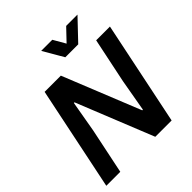

<svg xmlns="http://www.w3.org/2000/svg" viewBox="-245 -1105 1272 1272"><g transform="rotate(-45 391.0 -468.5)"><path d="M170 -729H322L541 -185H547L587 -412L653 -729H782L631 0H478L261 -540H255L217 -322L150 0H19ZM346 -937H450L499 -852L580 -937H686L550 -794H429Z"/></g></svg>

Font: Mona Sans SemiBold
Style: Italic
Weight: 600
Italic angle: -11.7°
Designer: Deni Anggara
Foundry: GitHub
Version: Version 2.000